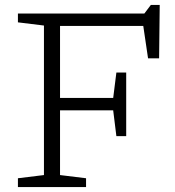

<svg xmlns="http://www.w3.org/2000/svg" viewBox="-20 -762 712 782"><path d="M494 -466.5V-207.5H454L441 -312.5H224.5V-49L330.5 -36V0H53V-36L159 -49V-658L53 -671V-707H568L594.5 -742H630.5L628 -524.5H583L563.5 -656.5H224.5V-363H441L454 -466.5Z"/></svg>

Font: Newsreader Caption Light
Style: Regular
Weight: 300
Designer: Hugues Gentile
Foundry: Production Type
Version: Version 1.001